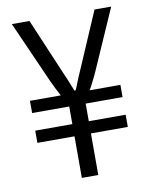

<svg xmlns="http://www.w3.org/2000/svg" viewBox="-79 -745 636 805"><g transform="rotate(-10 239.0 -343.0)"><path d="M204 0V-177H46V-229H204V-304H46V-356H177Q169 -371 159 -391Q149 -411 145 -420L27 -686H102L206 -441Q211 -431 216.5 -417Q222 -403 227.5 -389.5Q233 -376 237 -366H242Q247 -376 252 -389.5Q257 -403 263 -417Q269 -431 274 -442L379 -686H450L333 -420Q325 -404 316.5 -386.5Q308 -369 300 -356H431V-304H274V-229H431V-177H274V0Z"/></g></svg>

Font: Archivo ExtraCondensed Light
Style: Regular
Weight: 300
Width: 2
Designer: Hector Gatti
Foundry: Omnibus-Type
Version: Version 2.001